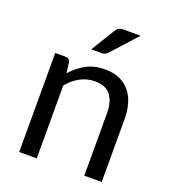

<svg xmlns="http://www.w3.org/2000/svg" viewBox="-133 -823 823 922"><g transform="rotate(20 279.0 -362.0)"><path d="M492 0H403V-322.5Q403 -377 378 -410.2Q353 -443.5 297 -443.5Q220.5 -443.5 160 -373V0H70.5V-506H124Q143 -506 147.5 -488L154.5 -433Q187 -469.5 228 -492Q269.5 -514 322.5 -514Q378.5 -514 416.2 -490Q454 -466 473 -423Q492 -380 492 -322.5ZM280 -581.5H227L301 -702.5Q307.5 -714 316.2 -719Q325 -724 340.5 -724H427.5L311 -595.5Q304 -588 297 -584.8Q290 -581.5 280 -581.5Z"/></g></svg>

Font: Verano Sans
Style: Regular
Weight: 400
Designer: Lukasz Dziedzic with Adam Twardoch and Botio Nikoltchev
Foundry: tyPoland Lukasz Dziedzic
Version: Version 3.001;December 28, 2019;FontCreator 12.0.0.2547 64-b